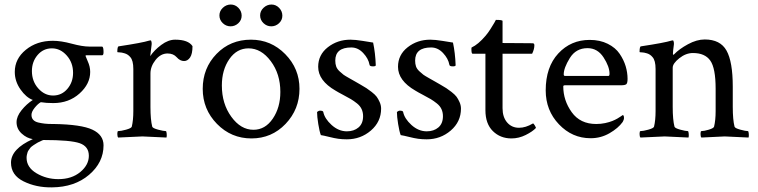

<svg xmlns="http://www.w3.org/2000/svg" viewBox="-20 -601 3330 843"><path d="M370.1 83Q370.1 42 330.1 27.8Q290 13.7 170.9 13.7Q168.9 13.7 165 15.6Q164.1 16.6 156.2 20Q148.4 23.4 146.5 24.4Q144.5 25.4 137.7 29.8Q130.9 34.2 128.4 35.6Q126 37.1 120.1 41.5Q114.3 45.9 112.3 49.3Q110.4 52.7 106.4 57.6Q102.5 62.5 101.1 67.4Q99.6 72.3 98.1 78.6Q96.7 85 96.7 91.8Q96.7 133.8 140.1 159.7Q183.6 185.5 236.3 185.5Q294.9 185.5 332.5 154.3Q370.1 123 370.1 83ZM120.1 -289.1Q120.1 -244.1 147.9 -212.9Q175.8 -181.6 212.9 -181.6Q251 -181.6 275.9 -210.9Q300.8 -240.2 300.8 -281.2Q300.8 -326.2 272.9 -357.4Q245.1 -388.7 208 -388.7Q169.9 -388.7 145 -359.4Q120.1 -330.1 120.1 -289.1ZM211.9 -421.9Q248 -421.9 294.9 -409.2Q341.8 -396.5 372.1 -396.5H428.7Q434.6 -394.5 434.6 -372.1Q434.6 -358.4 428.7 -358.4H359.4Q355.5 -358.4 355.5 -355.5L365.2 -332Q376 -308.6 376 -285.2Q376 -232.4 329.1 -190.4Q282.2 -148.4 213.9 -148.4Q182.6 -148.4 159.2 -152.3Q146.5 -145.5 132.3 -127.9Q118.2 -110.4 118.2 -96.7Q118.2 -83 126 -74.7Q133.8 -66.4 148.4 -63Q163.1 -59.6 176.8 -58.1Q190.4 -56.6 209 -56.6Q213.9 -56.6 215.8 -56.6Q336.9 -54.7 385.7 -31.7Q434.6 -8.8 434.6 37.1Q434.6 112.3 371.1 166.5Q307.6 220.7 208 221.7Q138.7 222.7 83.5 195.3Q28.3 168 28.3 113.3Q28.3 52.7 124 9.8Q97.7 5.9 75.2 -14.6Q52.7 -35.2 52.7 -64.5Q52.7 -89.8 74.7 -117.2Q96.7 -144.5 124 -162.1Q94.7 -172.9 69.8 -208.5Q44.9 -244.1 44.9 -285.2Q44.9 -342.8 93.3 -382.3Q141.6 -421.9 211.9 -421.9Z M749 -426.8Q806.6 -426.8 825.2 -398.4Q825.2 -364.3 814.5 -348.6Q803.7 -333 788.1 -333Q770.5 -333 755.9 -349.6Q741.2 -366.2 715.8 -366.2Q685.5 -366.2 663.1 -337.9Q640.6 -309.6 640.6 -278.3V-131.8Q640.6 -75.2 648.4 -44.9Q650.4 -38.1 674.3 -31.7Q698.2 -25.4 708 -25.4Q710.9 -25.4 711.9 -13.7Q712.9 -2 710.9 2.9Q613.3 -2 605.5 -2Q599.6 -2 499 2.9Q495.1 -1 495.1 -13.2Q495.1 -25.4 499 -25.4Q510.7 -25.4 533.7 -31.7Q556.6 -38.1 558.6 -44.9Q565.4 -73.2 565.4 -113.3V-297.9Q565.4 -335.9 551.8 -350.6Q542 -362.3 527.8 -366.7Q513.7 -371.1 504.4 -371.1Q495.1 -371.1 495.1 -373Q495.1 -396.5 501 -397.5Q604.5 -413.1 635.7 -422.9Q636.7 -422.9 638.7 -423.3Q640.6 -423.8 640.6 -423.8Q644.5 -423.8 645.5 -415.5Q646.5 -407.2 645.5 -403.3L639.6 -354.5Q657.2 -380.9 688 -403.8Q718.8 -426.8 749 -426.8Z M1071.3 -388.7Q1019.5 -388.7 986.8 -341.3Q954.1 -293.9 954.1 -225.6Q954.1 -145.5 995.6 -88.4Q1037.1 -31.2 1092.8 -31.2Q1144.5 -31.2 1177.7 -80.1Q1210.9 -128.9 1210.9 -197.3Q1210.9 -276.4 1168.9 -332.5Q1127 -388.7 1071.3 -388.7ZM1082 -426.8Q1169.9 -426.8 1232.4 -363.3Q1294.9 -299.8 1294.9 -210.9Q1294.9 -121.1 1233.9 -57.1Q1172.9 6.8 1084 6.8Q995.1 6.8 932.6 -57.1Q870.1 -121.1 870.1 -210.9Q870.1 -301.8 930.7 -364.3Q991.2 -426.8 1082 -426.8ZM1137.2 -566.9Q1152.3 -581.1 1171.9 -581.1Q1191.4 -581.1 1205.6 -566.4Q1219.7 -551.8 1219.7 -532.2Q1219.7 -512.7 1205.1 -499Q1190.4 -485.4 1170.9 -485.4Q1151.4 -485.4 1136.7 -499.5Q1122.1 -513.7 1122.1 -533.2Q1122.1 -552.7 1137.2 -566.9ZM958.5 -566.9Q973.6 -581.1 993.2 -581.1Q1012.7 -581.1 1026.9 -566.4Q1041 -551.8 1041 -532.2Q1041 -512.7 1026.4 -499Q1011.7 -485.4 992.2 -485.4Q972.7 -485.4 958 -499.5Q943.4 -513.7 943.4 -533.2Q943.4 -552.7 958.5 -566.9Z M1518.6 -426.8Q1540 -426.8 1572.8 -421.4Q1605.5 -416 1618.2 -414.1Q1627.9 -369.1 1629.9 -314.5Q1629.9 -309.6 1617.2 -309.6Q1603.5 -309.6 1602.5 -316.4Q1597.7 -343.8 1574.7 -368.2Q1551.8 -392.6 1522.5 -392.6Q1452.1 -392.6 1452.1 -335Q1452.1 -320.3 1456.1 -309.1Q1460 -297.9 1471.2 -287.6Q1482.4 -277.3 1488.3 -272.9Q1494.1 -268.6 1514.2 -257.3Q1534.2 -246.1 1539.1 -243.2Q1543 -241.2 1562 -230Q1581.1 -218.8 1588.9 -213.9Q1596.7 -209 1611.8 -197.3Q1627 -185.5 1633.8 -176.3Q1640.6 -167 1647 -152.8Q1653.3 -138.7 1653.3 -124Q1653.3 -66.4 1608.4 -27.8Q1563.5 10.7 1502.9 10.7Q1482.4 10.7 1465.3 8.3Q1448.2 5.9 1424.8 0Q1401.4 -5.9 1388.7 -7.8Q1382.8 -23.4 1377.4 -56.6Q1372.1 -89.8 1372.1 -109.4Q1379.9 -115.2 1383.8 -115.2Q1398.4 -115.2 1399.4 -109.4Q1405.3 -80.1 1436 -52.2Q1466.8 -24.4 1502.9 -24.4Q1534.2 -24.4 1554.2 -41.5Q1574.2 -58.6 1574.2 -90.8Q1574.2 -107.4 1567.9 -121.6Q1561.5 -135.7 1547.4 -147Q1533.2 -158.2 1521 -165.5Q1508.8 -172.9 1486.3 -184.6Q1463.9 -196.3 1453.1 -203.1Q1377 -247.1 1377 -307.6Q1377 -360.4 1419.4 -393.6Q1461.9 -426.8 1518.6 -426.8Z M1869.1 -426.8Q1890.6 -426.8 1923.3 -421.4Q1956.1 -416 1968.8 -414.1Q1978.5 -369.1 1980.5 -314.5Q1980.5 -309.6 1967.8 -309.6Q1954.1 -309.6 1953.1 -316.4Q1948.2 -343.8 1925.3 -368.2Q1902.3 -392.6 1873 -392.6Q1802.7 -392.6 1802.7 -335Q1802.7 -320.3 1806.6 -309.1Q1810.5 -297.9 1821.8 -287.6Q1833 -277.3 1838.9 -272.9Q1844.7 -268.6 1864.7 -257.3Q1884.8 -246.1 1889.6 -243.2Q1893.6 -241.2 1912.6 -230Q1931.6 -218.8 1939.5 -213.9Q1947.3 -209 1962.4 -197.3Q1977.5 -185.5 1984.4 -176.3Q1991.2 -167 1997.6 -152.8Q2003.9 -138.7 2003.9 -124Q2003.9 -66.4 1959 -27.8Q1914.1 10.7 1853.5 10.7Q1833 10.7 1815.9 8.3Q1798.8 5.9 1775.4 0Q1752 -5.9 1739.3 -7.8Q1733.4 -23.4 1728 -56.6Q1722.7 -89.8 1722.7 -109.4Q1730.5 -115.2 1734.4 -115.2Q1749 -115.2 1750 -109.4Q1755.9 -80.1 1786.6 -52.2Q1817.4 -24.4 1853.5 -24.4Q1884.8 -24.4 1904.8 -41.5Q1924.8 -58.6 1924.8 -90.8Q1924.8 -107.4 1918.5 -121.6Q1912.1 -135.7 1897.9 -147Q1883.8 -158.2 1871.6 -165.5Q1859.4 -172.9 1836.9 -184.6Q1814.5 -196.3 1803.7 -203.1Q1727.5 -247.1 1727.5 -307.6Q1727.5 -360.4 1770 -393.6Q1812.5 -426.8 1869.1 -426.8Z M2111.3 -365.2H2054.7Q2049.8 -365.2 2049.8 -385.7Q2049.8 -391.6 2050.8 -392.6Q2079.1 -405.3 2112.3 -444.3Q2123 -457 2133.3 -473.1Q2143.6 -489.3 2150.4 -501Q2157.2 -512.7 2157.2 -513.7Q2186.5 -513.7 2186.5 -508.8V-412.1Q2211.9 -412.1 2263.7 -411.6Q2315.4 -411.1 2318.4 -411.1Q2326.2 -411.1 2326.2 -402.3Q2326.2 -384.8 2316.4 -365.2H2186.5V-126Q2186.5 -86.9 2206.5 -63.5Q2226.6 -40 2258.8 -40Q2288.1 -40 2319.3 -58.6Q2322.3 -60.5 2328.1 -50.3Q2334 -40 2333 -39.1Q2318.4 -23.4 2288.1 -8.3Q2257.8 6.8 2225.6 6.8Q2176.8 6.8 2144 -25.4Q2111.3 -57.6 2111.3 -117.2Z M2559.6 -389.6Q2508.8 -389.6 2481.9 -346.2Q2455.1 -302.7 2455.1 -274.4Q2455.1 -267.6 2460.9 -267.6H2651.4Q2656.2 -267.6 2656.2 -277.3Q2656.2 -308.6 2629.9 -349.1Q2603.5 -389.6 2559.6 -389.6ZM2569.3 -425.8Q2614.3 -425.8 2648.4 -408.7Q2682.6 -391.6 2700.7 -364.7Q2718.8 -337.9 2727.1 -310.1Q2735.4 -282.2 2735.4 -254.9Q2735.4 -235.4 2729.5 -231Q2723.6 -226.6 2707 -226.6H2460.9Q2453.1 -226.6 2453.1 -221.7Q2453.1 -160.2 2490.2 -108.4Q2527.3 -56.6 2597.7 -56.6Q2618.2 -56.6 2636.7 -60.5Q2655.3 -64.5 2668.5 -69.8Q2681.6 -75.2 2690.9 -80.6Q2700.2 -85.9 2707 -90.8L2713.9 -95.7Q2719.7 -95.7 2719.7 -83Q2719.7 -75.2 2713.9 -65.4Q2694.3 -38.1 2656.2 -16.1Q2618.2 5.9 2573.2 5.9Q2492.2 5.9 2434.1 -55.2Q2376 -116.2 2376 -204.1Q2376 -306.6 2431.2 -366.2Q2486.3 -425.8 2569.3 -425.8Z M3074.2 -427.7Q3142.6 -427.7 3169.9 -378.9Q3197.3 -330.1 3197.3 -220.7V-131.8Q3197.3 -75.2 3205.1 -44.9Q3207 -38.1 3230.5 -31.7Q3253.9 -25.4 3263.7 -25.4Q3266.6 -25.4 3267.6 -13.7Q3268.6 -2 3266.6 2.9Q3168.9 -2 3162.1 -2Q3160.2 -2 3059.6 2.9Q3055.7 -1 3055.7 -13.2Q3055.7 -25.4 3059.6 -25.4Q3071.3 -25.4 3092.3 -31.7Q3113.3 -38.1 3115.2 -44.9Q3122.1 -73.2 3122.1 -113.3V-210.9Q3122.1 -301.8 3098.6 -335Q3075.2 -368.2 3022.5 -368.2Q2991.2 -368.2 2962.4 -345.2Q2933.6 -322.3 2933.6 -303.7V-131.8Q2933.6 -75.2 2941.4 -44.9Q2943.4 -38.1 2966.8 -31.7Q2990.2 -25.4 3000 -25.4Q3002.9 -25.4 3003.9 -13.7Q3004.9 -2 3002.9 2.9Q2905.3 -2 2898.4 -2Q2892.6 -2 2792 2.9Q2788.1 -1 2788.1 -13.2Q2788.1 -25.4 2792 -25.4Q2803.7 -25.4 2826.7 -31.7Q2849.6 -38.1 2851.6 -44.9Q2858.4 -73.2 2858.4 -113.3V-297.9Q2858.4 -335.9 2844.7 -350.6Q2835 -362.3 2820.8 -366.7Q2806.6 -371.1 2797.4 -371.1Q2788.1 -371.1 2788.1 -373Q2788.1 -396.5 2793.9 -397.5Q2897.5 -413.1 2928.7 -422.9Q2929.7 -422.9 2931.6 -423.3Q2933.6 -423.8 2933.6 -423.8Q2937.5 -423.8 2938.5 -415.5Q2939.5 -407.2 2938.5 -403.3Q2934.6 -376 2934.6 -364.3Q2934.6 -360.4 2936.5 -360.4Q2937.5 -360.4 2939.5 -362.3Q2961.9 -385.7 3000.5 -406.7Q3039.1 -427.7 3074.2 -427.7Z"/></svg>

Font: Crimson Text
Style: Roman
Weight: 400
Version: Version 0.13